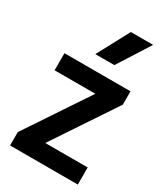

<svg xmlns="http://www.w3.org/2000/svg" viewBox="-199 -893 847 978"><g transform="rotate(30 224.0 -404.0)"><path d="M28 0V-78.5L272.5 -445H33V-545.5H421.5V-467L177 -100.5H426.5V0ZM171.5 -620 272 -808H403L283.5 -620Z"/></g></svg>

Font: Encode Sans SemiCondensed SemiCondensed SemiBold
Style: Regular
Weight: 600
Width: 4
Designer: Multiple Designers
Foundry: Impallari Type
Version: Version 3.000; ttfautohint (v1.8.3) -l 8 -r 50 -G 200 -x 14 